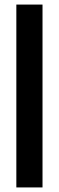

<svg xmlns="http://www.w3.org/2000/svg" viewBox="-20 -820 257 840"><path d="M51.5 0V-800H166V0Z"/></svg>

Font: Big Shoulders Text Thin
Style: Bold
Weight: 700
Version: Version 2.002